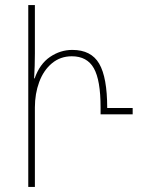

<svg xmlns="http://www.w3.org/2000/svg" viewBox="-20 -734 561 754"><path d="M91 -714H117V-524Q117 -477 114 -426H116Q136 -483 176.5 -510.5Q217 -538 264 -538Q338 -538 369.5 -484Q401 -430 401 -310H501V-285H375V-312Q375 -419 348.5 -466Q322 -513 262 -513Q217 -513 184 -485.5Q151 -458 134 -412Q117 -366 117 -312V0H91Z"/></svg>

Font: Noto Sans Georgian Thin Narrow
Style: Regular
Weight: 250
Width: 4
Designer: Monotype Design team
Foundry: Monotype Imaging Inc.
Version: Version 1.000